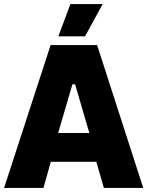

<svg xmlns="http://www.w3.org/2000/svg" viewBox="-31 -921 722 941"><path d="M472 -901H314L255 -743H386ZM-11 0H182L218 -128H441L478 0H671L445 -700H217ZM254 -269 324 -508H337L407 -269Z"/></svg>

Font: Fixel Text ExtraBold
Style: Regular
Weight: 800
Width: 4
Designer: AlfaBravo + MacPaw
Foundry: Kyrylo Tkachov, Marchela Mozhyna, Serhii Makarenko, Maria Weinstein, Zakhar Kryvoshyya
Version: Version 1.211